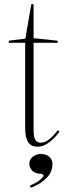

<svg xmlns="http://www.w3.org/2000/svg" viewBox="-20 -684 341 915"><path d="M160 15Q128 15 114 -6.5Q100 -28 100 -75V-480H22V-490L101 -500L129 -664H140V-502L255 -490V-480H140V-66Q140 -32 148 -18Q156 -4 173 -4Q195 -4 215.5 -21Q236 -38 256 -64L263 -56Q255 -44 243.5 -32Q232 -20 218.5 -9Q205 2 190 8.5Q175 15 160 15ZM127 211 122 201Q136 195 149 188Q162 181 172.5 171.5Q183 162 189 153L179 144H173Q158 144 146 138Q134 132 127 121Q120 110 120 96Q120 82 127.5 72Q135 62 147.5 56Q160 50 176 50Q192 50 204 56Q216 62 223 73Q230 84 230 97Q230 116 223.5 132Q217 148 203.5 162.5Q190 177 171 189Q152 201 127 211Z"/></svg>

Font: Kalnia ExtraLight
Style: Regular
Weight: 250
Designer: Frida Medrano
Foundry: Frida Medrano
Version: Version 1.105